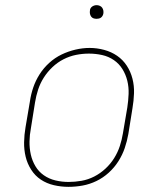

<svg xmlns="http://www.w3.org/2000/svg" viewBox="-20 -717 640 745"><path d="M246 8Q217 8 189 1.5Q161 -5 138.5 -20Q116 -35 101 -58.5Q86 -82 79.5 -109Q73 -136 73.5 -165Q74 -194 79 -223L96 -323Q100 -351 109 -377.5Q118 -404 133.5 -428.5Q149 -453 171 -473Q193 -493 219 -505.5Q245 -518 273 -524.5Q301 -531 328 -531Q356 -531 384 -523.5Q412 -516 434.5 -500.5Q457 -485 472 -462Q487 -439 494 -411.5Q501 -384 500 -355Q499 -326 494 -297L478 -197Q473 -169 464 -142.5Q455 -116 439.5 -91.5Q424 -67 402 -47Q380 -27 354 -14.5Q328 -2 300.5 3Q273 8 246 8ZM246 -11Q271 -11 296.5 -15.5Q322 -20 345.5 -32Q369 -44 389 -62.5Q409 -81 423 -103.5Q437 -126 445 -150.5Q453 -175 457 -200L474 -300Q478 -326 479 -352.5Q480 -379 474 -403.5Q468 -428 455 -449Q442 -470 421.5 -484Q401 -498 376 -503.5Q351 -509 325 -509Q300 -509 275 -504Q250 -499 226.5 -487Q203 -475 183.5 -456.5Q164 -438 150 -416Q136 -394 128 -369.5Q120 -345 116 -320L100 -220Q95 -194 94.5 -168Q94 -142 99.5 -117.5Q105 -93 117.5 -72Q130 -51 150 -37Q170 -23 195 -17Q220 -11 246 -11ZM355 -644Q348 -644 342.5 -646Q337 -648 333.5 -653Q330 -658 329 -664Q328 -670 329 -676Q329 -681 331.5 -685Q334 -689 337.5 -691.5Q341 -694 345.5 -695.5Q350 -697 355 -697Q361 -697 367 -694.5Q373 -692 376.5 -687Q380 -682 381 -676Q382 -670 381 -664Q380 -659 377.5 -655Q375 -651 371.5 -648.5Q368 -646 363.5 -645Q359 -644 355 -644Z"/></svg>

Font: Iosevka Etoile Thin Oblique
Style: Regular
Weight: 100
Italic angle: -9°
Designer: Belleve Invis
Foundry: Belleve Invis
Version: Version 15.5.2; ttfautohint (v1.8.4)